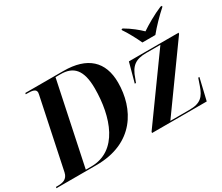

<svg xmlns="http://www.w3.org/2000/svg" viewBox="-157 -1082 1615 1398"><g transform="rotate(-30 651.0 -383.0)"><path d="M1044 -606H1153C1191 -653 1250 -714 1300 -758L1301 -766H1288C1223 -739 1146 -694 1104 -665C1073 -695 1028 -733 971 -766H961L960 -758C985 -723 1026 -647 1044 -606ZM-29 0H308C625 0 745 -224 745 -442C745 -619 643 -714 442 -714H122L120 -704H133C175 -704 205 -699 205 -670C205 -662 201 -648 198 -632L80 -70C69 -18 29 -10 -12 -10H-26ZM270 -10H224L370 -704H413C520 -704 577 -646 577 -490C577 -253 495 -10 270 -10ZM775 0H1235L1278 -181H1268L1248 -123C1222 -47 1190 -10 1097 -10H935L1306 -526L1308 -536H890L846 -374H856L868 -405C898 -495 940 -526 1031 -526H1149L777 -10Z"/></g></svg>

Font: Noto Serif Display
Style: Bold Italic
Weight: 700
Italic angle: -12°
Designer: Monotype Design Team
Foundry: Monotype Imaging Inc.
Version: Version 2.009